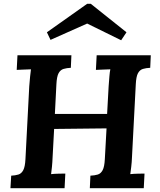

<svg xmlns="http://www.w3.org/2000/svg" viewBox="-20 -991 842 1011"><path d="M774 -700 771 -634Q749 -633 732.5 -628Q716 -623 706.5 -605.5Q697 -588 695 -547L675 -164Q674 -137 671 -112Q668 -87 666 -74Q683 -76 707 -76.5Q731 -77 741 -77L737 0H453L456 -66Q479 -67 495 -72Q511 -77 520.5 -95Q530 -113 532 -153L541 -315L265 -312L257 -164Q256 -137 253.5 -112Q251 -87 249 -74Q265 -76 289.5 -76.5Q314 -77 324 -77L320 0H35L39 -66Q61 -67 77 -72Q93 -77 102.5 -95Q112 -113 114 -153L134 -536Q136 -563 138.5 -588Q141 -613 143 -626Q127 -625 103 -624.5Q79 -624 68 -623L72 -700H356L353 -634Q331 -633 314.5 -628Q298 -623 288.5 -605.5Q279 -588 277 -547L269 -391H544L552 -536Q554 -563 556 -588Q558 -613 561 -626Q545 -625 520.5 -624.5Q496 -624 485 -623L489 -700ZM618 -779 439 -867 246 -781 227 -821 439 -971H458L646 -821Z"/></svg>

Font: Lora
Style: Italic
Weight: 400
Italic angle: -3°
Designer: Olga Karpushina, Alexei Vanyashin (Cyrillic)
Foundry: Cyreal
Version: Version 3.008